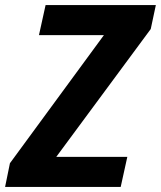

<svg xmlns="http://www.w3.org/2000/svg" viewBox="-48 -734 632 754"><path d="M-9 -93 360 -596H105L131 -714H564L544 -620L173 -118H452L426 0H-28Z"/></svg>

Font: Noto Sans Display
Style: Bold Italic
Weight: 700
Italic angle: -12°
Designer: Monotype Design team
Foundry: Monotype Imaging Inc.
Version: Version 1.000